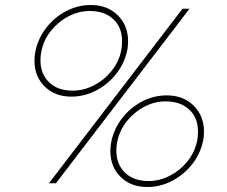

<svg xmlns="http://www.w3.org/2000/svg" viewBox="-20 -734 908 769"><path d="M118 -491Q118 -511 122 -530Q133 -581 165.5 -623Q198 -665 245 -689.5Q292 -714 344 -714Q410 -714 451.5 -673Q493 -632 493 -569Q493 -547 489 -530Q478 -479 445 -437.5Q412 -396 365 -371.5Q318 -347 266 -347Q200 -347 159 -387.5Q118 -428 118 -491ZM711 -699H739L204 0H176ZM465 -530Q469 -547 469 -569Q469 -624 434 -657Q399 -690 339 -690Q295 -690 254 -668.5Q213 -647 184 -610.5Q155 -574 146 -530Q142 -513 142 -493Q142 -438 176.5 -404.5Q211 -371 271 -371Q315 -371 356 -392Q397 -413 426.5 -449.5Q456 -486 465 -530ZM422 -129Q422 -149 426 -168Q437 -219 469.5 -261Q502 -303 549 -327.5Q596 -352 648 -352Q714 -352 755.5 -311Q797 -270 797 -207Q797 -185 793 -168Q782 -117 749 -75.5Q716 -34 669 -9.5Q622 15 570 15Q504 15 463 -25.5Q422 -66 422 -129ZM769 -168Q773 -185 773 -207Q773 -262 738 -295Q703 -328 643 -328Q599 -328 558 -306.5Q517 -285 488 -248.5Q459 -212 450 -168Q446 -151 446 -131Q446 -76 480.5 -42.5Q515 -9 575 -9Q619 -9 660 -30Q701 -51 730.5 -87.5Q760 -124 769 -168Z"/></svg>

Font: Prompt Thin
Style: Italic
Weight: 250
Italic angle: -12°
Designer: Katatrad Team
Foundry: CadsonDemak
Version: Version 1.001